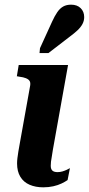

<svg xmlns="http://www.w3.org/2000/svg" viewBox="-20 -792 380 821"><path d="M165 9Q132 9 106.5 -2Q81 -13 67 -36Q53 -59 53 -93Q53 -104 54.5 -116Q56 -128 58.5 -144Q61 -160 65 -181L109 -426Q111 -439 106.5 -446Q102 -453 91 -457.5Q80 -462 63 -464L52 -466L60 -514H271L206 -151Q204 -135 201.5 -122.5Q199 -110 198 -100.5Q197 -91 197 -83Q197 -69 204 -62.5Q211 -56 226 -56Q237 -56 247 -59Q257 -62 265.5 -66Q274 -70 279 -73L269 -22Q259 -15 243.5 -7.5Q228 0 208 4.5Q188 9 165 9ZM203 -700Q214 -724 225 -740Q236 -756 250 -764Q264 -772 284 -772Q310 -772 325 -757Q340 -742 340 -719Q340 -703 332.5 -689Q325 -675 311 -662Q297 -649 278 -635L187 -565H149L151 -586Z"/></svg>

Font: Roboto Serif 72pt SemiCondensed SemiBold
Style: Italic
Weight: 600
Width: 4
Italic angle: -10°
Designer: Greg Gazdowicz
Foundry: Commercial Type
Version: Version 1.008